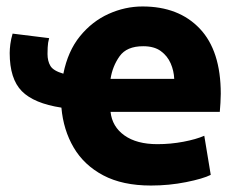

<svg xmlns="http://www.w3.org/2000/svg" viewBox="-20 -560 748 594"><path d="M447 14Q359 14 299.5 -17.5Q240 -49 208 -103.5Q176 -158 170 -227Q85 -240 47.5 -278Q10 -316 10 -396Q10 -408 12 -423.5Q14 -439 19 -456L132 -442Q128 -428 127.5 -413Q127 -398 127 -393Q127 -371 136 -356Q145 -341 176 -332Q190 -402 227.5 -448Q265 -494 316 -517Q367 -540 421 -540Q533 -540 598 -471.5Q663 -403 663 -270Q663 -257 662 -241.5Q661 -226 660 -214H322Q327 -168 365 -141Q403 -114 467 -114Q508 -114 547.5 -121.5Q587 -129 612 -140L632 -19Q608 -7 555.5 3.5Q503 14 447 14ZM322 -316H519Q518 -341 508 -364Q498 -387 477.5 -402Q457 -417 423 -417Q372 -417 350 -386Q328 -355 322 -316Z"/></svg>

Font: Ubuntu Sans ExtraBold
Style: Regular
Weight: 800
Designer: Dalton Maag Ltd
Foundry: Dalton Maag Ltd
Version: Version 1.006; ttfautohint (v1.8.4.7-5d5b)